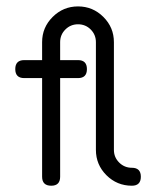

<svg xmlns="http://www.w3.org/2000/svg" viewBox="-20 -591 496 611"><path d="M428.2 -28.6Q428.2 0 399.7 0Q352.3 0 318.7 -33.4Q285.2 -66.9 285.2 -114V-456.8Q285.2 -480.5 268.7 -497.1Q252.2 -513.7 228.3 -513.7Q204.6 -513.7 188 -497.1Q171.4 -480.5 171.4 -456.8V-399.7H228.3Q256.6 -399.7 256.6 -371.1Q256.6 -342.5 228.3 -342.5H171.4V-28.6Q171.4 0 143.1 0Q114 0 114 -28.6V-342.5H57.1Q28.6 -342.5 28.6 -371.1Q28.6 -399.7 57.1 -399.7H114V-456.8Q114 -503.7 147.6 -537.1Q181.2 -570.6 228.3 -570.6Q275.4 -570.6 309 -537.1Q342.5 -503.7 342.5 -456.8V-114Q342.5 -90.3 359.3 -73.7Q376 -57.1 399.7 -57.1Q428.2 -57.1 428.2 -28.6Z"/></svg>

Font: EnergyBar
Style: Regular
Weight: 400
Italic angle: -10°
Version: 1.0 2000-03-28